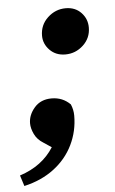

<svg xmlns="http://www.w3.org/2000/svg" viewBox="-60 -530 436 726"><g transform="rotate(-5 158.5 -167.0)"><path d="M201 -321Q165 -321 142 -344.5Q119 -368 119 -399Q119 -440 148.5 -467.5Q178 -495 217 -495Q253 -495 275.5 -471.5Q298 -448 298 -415Q298 -375 269 -348Q240 -321 201 -321ZM3 161 -10 120Q76 92 119 24L89 4Q66 -10 55.5 -32Q45 -54 45 -73Q45 -105 69 -132.5Q93 -160 134 -160Q176 -160 205 -131Q214 -110 214 -88Q214 -29 189 22.5Q164 74 116.5 110Q69 146 3 161Z"/></g></svg>

Font: Source Serif Pro
Style: Bold Italic
Weight: 700
Italic angle: -12°
Designer: Frank Grießhammer
Foundry: Adobe Systems Incorporated
Version: Version 3.001;hotconv 1.0.111;makeotfexe 2.5.65597